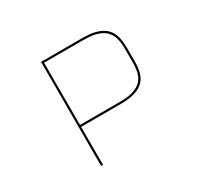

<svg xmlns="http://www.w3.org/2000/svg" viewBox="-117 -792 915 863"><g transform="rotate(-30 341.0 -360.0)"><path d="M397 -287H191V-90H181V-630H397Q444 -630 473.5 -619.5Q503 -609 519 -591Q535 -573 541 -548Q547 -523 547 -494V-420Q547 -391 541 -366.5Q535 -342 519 -324.5Q503 -307 473.5 -297Q444 -287 397 -287ZM191 -297H397Q441 -297 468.5 -306Q496 -315 511 -331.5Q526 -348 531.5 -370.5Q537 -393 537 -420V-494Q537 -521 531.5 -544Q526 -567 511 -584Q496 -601 468.5 -610.5Q441 -620 397 -620H191Z"/></g></svg>

Font: Bungee Hairline
Style: Regular
Weight: 400
Designer: David Jonathan Ross
Foundry: David Jonathan Ross
Version: Version 1.000;PS 1.0;hotconv 1.0.72;makeotf.lib2.5.5900